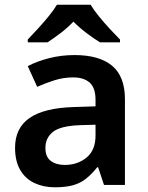

<svg xmlns="http://www.w3.org/2000/svg" viewBox="-20 -786 628 816"><path d="M297 -552Q402 -552 456.5 -506.5Q511 -461 511 -364V0H422L397 -75H393Q370 -46 345.5 -26.5Q321 -7 289.5 1.5Q258 10 213 10Q165 10 126.5 -8Q88 -26 66 -63.5Q44 -101 44 -158Q44 -242 105.5 -284.5Q167 -327 292 -331L386 -334V-361Q386 -413 361 -435Q336 -457 291 -457Q250 -457 212 -445Q174 -433 138 -417L98 -505Q138 -526 189.5 -539Q241 -552 297 -552ZM320 -254Q237 -251 205 -225.5Q173 -200 173 -157Q173 -119 196 -102Q219 -85 255 -85Q310 -85 348 -116.5Q386 -148 386 -210V-256ZM365 -766Q378 -744 400.5 -716.5Q423 -689 447 -663Q471 -637 490 -618V-606H405Q379 -622 349 -644.5Q319 -667 292 -694Q266 -667 237 -645Q208 -623 182 -606H98V-618Q117 -638 140.5 -663.5Q164 -689 186.5 -716.5Q209 -744 222 -766Z"/></svg>

Font: Noto Sans Armenian SemiBold
Style: Regular
Weight: 600
Designer: Monotype Design Team
Foundry: Monotype Imaging Inc.
Version: Version 2.007